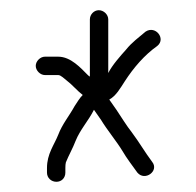

<svg xmlns="http://www.w3.org/2000/svg" viewBox="-20 -522 384 376"><path d="M68 -375H94C99.3 -375 105.9 -367.8 111 -364C121.5 -356.1 131.5 -343.9 142 -336C135.4 -329.4 131.8 -322.6 126 -314C115.5 -294.8 101.9 -279 94 -258C85.9 -237.7 72 -220.8 72 -193V-184C72 -173.6 80.3 -166 90.5 -166C100.7 -166 108 -173.7 108 -184V-193C108 -197.7 108.3 -201.3 109 -204C114.5 -217.8 122.7 -231.9 128 -246C136.8 -268 153.3 -285.6 164 -307C169.3 -299.7 174 -293 178 -287C189.6 -267.7 209.1 -244.2 220 -226C227.6 -212.7 240 -196.6 249 -184C263.7 -166.4 292.2 -187.2 278 -205C262.9 -225.2 253.4 -242.4 238 -263C228.4 -275 216.3 -294.6 208 -307L194 -327C207.5 -334.4 215.8 -349.6 224.5 -363C241.7 -389.5 262.9 -414.3 288 -432C305.6 -446.1 284.5 -473 265 -460C251.5 -448.4 238.6 -439.4 227 -425C215.6 -412.2 199.9 -394.7 192 -379V-484C192 -493.5 183.1 -502 173.5 -502C163.8 -502 156 -493.5 156 -484V-372C154.7 -372.7 153.3 -373.7 152 -375C138.2 -388.8 118.7 -411 94 -411H68C58.8 -411 50 -402.2 50 -393C50 -383.8 58.8 -375 68 -375Z"/></svg>

Font: CiSf OpenHand
Style: Regular
Weight: 400
Foundry: Cannot Into Space Fonts
Version: Version 0.7892